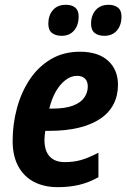

<svg xmlns="http://www.w3.org/2000/svg" viewBox="-20 -771 530 801"><path d="M221.2 9.8Q164.1 9.8 121.8 -12.2Q79.6 -34.2 56.2 -77.4Q32.7 -120.6 32.7 -183.1Q32.7 -253.4 50.8 -320.1Q68.8 -386.7 104.2 -439.7Q139.6 -492.7 192.1 -523.9Q244.6 -555.2 313.5 -555.2Q389.6 -555.2 430.9 -517.6Q472.2 -480 472.2 -417Q472.2 -372.1 453.6 -336.2Q435.1 -300.3 398.4 -275.6Q361.8 -251 308.3 -238Q254.9 -225.1 185.5 -225.1H168.9Q167.5 -215.3 166.5 -206.1Q165.5 -196.8 165.5 -187.5Q165.5 -141.6 187.3 -118.2Q209 -94.7 250 -94.7Q287.6 -94.7 318.4 -103.5Q349.1 -112.3 390.6 -133.8V-31.7Q351.6 -9.8 310.8 0Q270 9.8 221.2 9.8ZM185.5 -317.9H198.2Q252 -317.9 284.4 -330.3Q316.9 -342.8 331.5 -363.8Q346.2 -384.8 346.2 -410.2Q346.2 -431.6 334.5 -443.1Q322.8 -454.6 300.8 -454.6Q276.9 -454.6 254.2 -437.7Q231.4 -420.9 213.6 -390.4Q195.8 -359.9 185.5 -317.9ZM415.5 -621.6Q390.1 -621.6 375 -633.5Q359.9 -645.5 359.9 -671.9Q359.9 -706.5 379.2 -728.8Q398.4 -751 433.6 -751Q456.5 -751 471.7 -739.5Q486.8 -728 486.8 -702.1Q486.8 -666 467.8 -643.8Q448.7 -621.6 415.5 -621.6ZM237.3 -621.6Q211.9 -621.6 196.8 -633.5Q181.6 -645.5 181.6 -671.9Q181.6 -706.5 200.7 -728.8Q219.7 -751 254.9 -751Q270.5 -751 282.5 -746.1Q294.4 -741.2 301.3 -730.5Q308.1 -719.7 308.1 -702.1Q308.1 -666 289.1 -643.8Q270 -621.6 237.3 -621.6Z"/></svg>

Font: Open Sans SemiCondensed
Style: Bold Italic
Weight: 700
Width: 4
Italic angle: -12°
Designer: Monotype Design Team
Foundry: Monotype Imaging Inc.
Version: Version 3.003